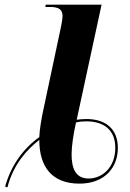

<svg xmlns="http://www.w3.org/2000/svg" viewBox="-20 -780 560 826"><path d="M2 23 12 26C37 -72 95 -136 149 -178C149 -64 202 10 322 10C426 10 487 -55 487 -144C487 -225 435 -268 351 -268C335 -268 320 -266 310 -265L417 -760H177L175 -750H196C234 -750 249 -738 249 -711C249 -701 246 -681 242 -663L167 -310C159 -274 150 -222 149 -190C81 -142 27 -68 2 23ZM361 -12C304 -12 288 -58 288 -116C288 -149 295 -200 307 -253C321 -257 336 -258 351 -258C426 -258 476 -222 476 -144C476 -62 422 -12 361 -12Z"/></svg>

Font: Noto Serif Display
Style: Bold Italic
Weight: 700
Italic angle: -12°
Designer: Monotype Design Team
Foundry: Monotype Imaging Inc.
Version: Version 2.009